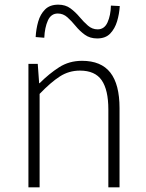

<svg xmlns="http://www.w3.org/2000/svg" viewBox="-20 -804 626 824"><path d="M102 0V-530H142L148 -447H150Q191 -488 234 -515.5Q277 -543 332 -543Q414 -543 453.5 -492.5Q493 -442 493 -340V0H445V-334Q445 -418 416.5 -459.5Q388 -501 323 -501Q276 -501 237 -476Q198 -451 150 -401V0ZM397 -639Q366 -639 344 -655Q322 -671 304.5 -692.5Q287 -714 269 -730Q251 -746 228 -746Q199 -746 185.5 -716Q172 -686 170 -642L133 -645Q135 -680 144 -711.5Q153 -743 173.5 -763.5Q194 -784 230 -784Q261 -784 282.5 -768Q304 -752 321.5 -731Q339 -710 357.5 -694Q376 -678 399 -678Q428 -678 441.5 -708Q455 -738 456 -780L494 -778Q492 -744 482.5 -712.5Q473 -681 453 -660Q433 -639 397 -639Z"/></svg>

Font: Noto Sans KR ExtraLight
Style: Regular
Weight: 250
Designer: Ryoko NISHIZUKA  (kana, bopomofo & ideographs); Paul D. Hunt (Latin, Greek & Cyrillic); Sandoll Communications , Soo-you
Foundry: Adobe
Version: Version 2.004-H2;hotconv 1.0.118;makeotfexe 2.5.65603